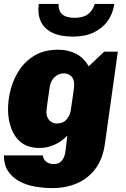

<svg xmlns="http://www.w3.org/2000/svg" viewBox="-23 -775 643 981"><path d="M245 186Q199 186 154.5 178Q110 170 74.5 150.5Q39 131 18 99Q-3 67 -3 19H196Q196 27 201.5 37.5Q207 48 219.5 55.5Q232 63 252 63Q275 63 287.5 51.5Q300 40 305.5 23.5Q311 7 312 -7L321 -82Q293 -53 256.5 -36Q220 -19 179 -19Q121 -19 86 -46.5Q51 -74 34.5 -119Q18 -164 18 -216Q18 -268 32.5 -321.5Q47 -375 78 -420.5Q109 -466 157.5 -493.5Q206 -521 275 -521Q324 -521 365 -500.5Q406 -480 430 -436L509 -511H579L513 -40Q502 38 464 88Q426 138 369.5 162Q313 186 245 186ZM267 -144Q299 -144 317 -164.5Q335 -185 339 -214Q345 -256 350.5 -292.5Q356 -329 356 -342Q356 -371 341 -385.5Q326 -400 303 -400Q285 -400 269.5 -391Q254 -382 244 -366.5Q234 -351 231 -330Q224 -286 219 -247.5Q214 -209 214 -203Q214 -177 229 -160.5Q244 -144 267 -144ZM349 -588Q283 -588 242 -609Q201 -630 184.5 -667.5Q168 -705 175 -755H276Q275 -721 294.5 -702.5Q314 -684 358 -684Q402 -684 426.5 -702.5Q451 -721 461 -755H561Q554 -705 527 -667.5Q500 -630 455.5 -609Q411 -588 349 -588Z"/></svg>

Font: Chivo Medium Black
Style: Italic
Weight: 900
Italic angle: -8.05°
Version: Version 2.002